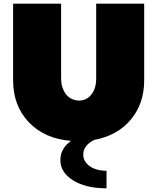

<svg xmlns="http://www.w3.org/2000/svg" viewBox="-20 -740 852 1040"><path d="M365 23Q222 12 136.5 -77.5Q51 -167 51 -305V-720H311V-315Q311 -268 334.5 -233.5Q358 -199 406 -195Q449 -195 475 -228Q501 -261 501 -315V-720H761V-305Q761 -178 688 -91.5Q615 -5 490 18Q431 48 431 97Q431 135 466 160Q501 185 557 185V280Q445 280 376 237Q307 194 307 127Q307 64 365 23Z"/></svg>

Font: Metropolitano Black
Style: Regular
Weight: 900
Designer: Fonts by Alex Slobzheninov & Chris M. Simpson / Changes by Cristiano Sobral
Foundry: Fonts by Alex Slobzheninov & Chris M. Simpson / Changes by Cristiano Sobral
Version: Version 1.00;August 30, 2020;FontCreator 13.0.0.2681 64-bit